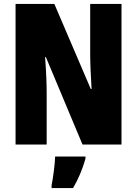

<svg xmlns="http://www.w3.org/2000/svg" viewBox="-20 -734 696 975"><path d="M597 0V-714H438V-455C438 -412 441 -354 445 -282H441L256 -714H59V0H217V-263C217 -304 215 -365 209 -444H213L399 0ZM414 72V61H260C259 101 249 173 242 207V221H351C378 175 399 125 414 72Z"/></svg>

Font: Noto Sans Arabic UI XCn Bk
Style: Regular
Weight: 900
Width: 2
Designer: Monotype Design Team, Nadine Chahine and Nizar Qandah
Foundry: Monotype Imaging Inc.
Version: Version 2.010